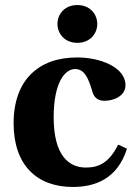

<svg xmlns="http://www.w3.org/2000/svg" viewBox="-20 -730 534 762"><path d="M208 -635C208 -597 236 -560 287 -560C338 -560 366 -597 366 -635C366 -673 338 -710 287 -710C236 -710 208 -673 208 -635ZM34 -241C34 -73 128 12 269 12C352 12 445 -16 484 -140L449 -156C415 -88 376 -65 321 -65C256 -65 193 -109 193 -265C193 -399 236 -456 278 -456C313 -456 330 -425 347 -365C354 -342 369 -330 395 -330C430 -330 478 -348 478 -392C478 -463 378 -502 287 -502C209 -502 147 -480 102 -435C60 -393 34 -328 34 -241Z"/></svg>

Font: Heuristica
Style: Bold
Weight: 700
Version: Version 1.0.1